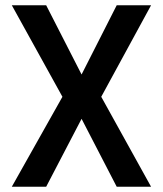

<svg xmlns="http://www.w3.org/2000/svg" viewBox="-20 -712 621 732"><path d="M156 -692 291 -428 425 -692H556L366 -343L556 0H425L291 -259L156 0H25L218 -343L25 -692Z"/></svg>

Font: TypoPRO Titillium Maps
Style: 800 wt
Weight: 800
Designer: Campivisivi
Foundry: Accademia di Belle Arti di Urbino and students of MA course of Visual design
Version: Version 001.001